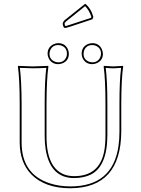

<svg xmlns="http://www.w3.org/2000/svg" viewBox="-20 -1002 759 1032"><path d="M438 -981.9Q469.2 -957 481.9 -910.6L476.6 -898.4L359.4 -859.4Q335.4 -851.6 329.6 -851.6Q321.3 -851.6 317.9 -868.7Q317.4 -871.6 316.9 -873.5Q318.4 -885.7 328.6 -894.5ZM546.9 -444.8Q546.9 -573.7 537.1 -645L539.1 -647.9Q540.5 -647.9 589.8 -645L641.1 -647.9L642.1 -645Q632.3 -578.1 631.8 -444.8V-294.9Q629.9 8.8 357.9 9.8Q221.7 9.8 147.5 -65.4Q86.4 -129.4 85.9 -235.8V-444.8Q85.9 -573.7 76.2 -645L78.1 -647.9Q79.6 -647.9 155.8 -645L238.8 -647.9L240.2 -645Q230.5 -578.1 230 -444.8V-269Q230 -95.7 331.1 -62Q353.5 -55.2 378.9 -55.2Q515.6 -55.2 540.5 -191.4Q546.9 -227.5 546.9 -276.9ZM235.8 -712.9Q235.8 -749 268.6 -764.6Q280.8 -770 293 -770Q330.6 -770 345.2 -736.3Q350.1 -724.6 350.1 -712.9Q350.1 -677.2 317.9 -662.6Q305.7 -657.2 293 -657.2Q257.3 -657.2 241.7 -689Q235.8 -700.7 235.8 -712.9ZM418.9 -712.9Q418.9 -750.5 452.6 -765.1Q464.4 -770 476.1 -770Q511.7 -770 527.3 -737.8Q532.7 -725.6 533.2 -712.9Q533.2 -677.7 500.5 -662.6Q488.3 -657.2 476.1 -657.2Q439.9 -657.2 424.3 -689Q418.9 -700.7 418.9 -712.9ZM437.5 -968.8 335 -886.7Q327.1 -880.4 327.1 -874Q327.6 -867.7 331.5 -861.8Q337.9 -862.8 356.4 -869.1L469.2 -906.2L471.2 -911.1Q460 -946.3 437.5 -968.8ZM557.1 -444.8V-276.9Q557.1 -107.4 466.8 -63Q429.7 -45.4 378.9 -44.9Q251 -44.9 225.6 -197.8Q220.2 -231.4 220.2 -269V-444.8Q220.2 -570.8 229 -637.2Q184.6 -634.8 156.2 -635Q127.9 -635.3 86.9 -637.2Q95.7 -565.9 96.2 -444.8V-235.8Q96.2 -65.9 247.6 -16.6Q298.8 0 357.9 0Q585.4 0 616.7 -216.3Q622.1 -252.9 622.1 -294.9V-444.8Q622.1 -570.8 630.9 -637.2Q606.9 -635.3 589.8 -634.8Q571.3 -634.8 548.3 -637.2Q557.1 -565.9 557.1 -444.8ZM246.1 -712.9Q246.1 -682.6 274.4 -670.9Q283.2 -667 293 -667Q325.2 -667 336.9 -696.3Q339.8 -705.1 339.8 -712.9Q339.8 -745.6 310.5 -756.8Q301.8 -759.8 293 -759.8Q262.2 -759.8 250 -731.9Q246.1 -722.2 246.1 -712.9ZM429.2 -712.9Q429.2 -682.6 457 -670.9Q466.3 -667.5 476.1 -667Q506.8 -667 519 -694.8Q522.9 -704.1 522.9 -712.9Q522.9 -744.1 494.6 -756.3Q485.4 -759.8 476.1 -759.8Q443.4 -759.8 432.1 -730.5Q429.2 -721.7 429.2 -712.9Z"/></svg>

Font: Linux Biolinum Outline O
Style: Bold
Weight: 700
Designer: Philipp H. Poll
Foundry: Philipp H. Poll
Version: Version 0.9.2